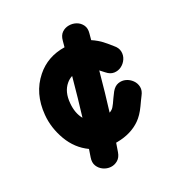

<svg xmlns="http://www.w3.org/2000/svg" viewBox="-170 -727 909 965"><g transform="rotate(-30 285.0 -245.0)"><path d="M263 69 279 23H287Q365 22 420 -16Q449 -36 476 -74L493 -98Q501 -110 507 -117Q524 -138 523.5 -159.5Q523 -181 510.5 -198.5Q498 -216 479 -225Q460 -234 438.5 -230.5Q417 -227 399 -205Q391 -195 379 -178L363 -155Q350 -137 342 -132Q335 -127 326 -124Q355 -217 387 -334L408 -311Q426 -290 447.5 -287Q469 -284 488 -293.5Q507 -303 519 -321Q531 -339 530.5 -361Q530 -383 512 -403L496 -423L476 -446Q469 -454 455.5 -465.5Q442 -477 428 -486L437 -519Q445 -546 435.5 -565.5Q426 -585 407.5 -595.5Q389 -606 367 -606Q345 -606 327.5 -594Q310 -582 303 -555L294 -522Q197 -524 129 -464Q50 -395 39 -277Q32 -205 59 -132Q86 -60 145 -18L131 23Q122 49 130 69Q138 89 156 101.5Q174 114 195 115.5Q216 117 235 106Q254 95 263 69ZM195 -170Q173 -209 178 -264Q183 -327 221 -359Q236 -372 255 -378Q223 -261 195 -170Z"/></g></svg>

Font: Balsamiq Sans
Style: Bold
Weight: 700
Designer: Michael Angeles
Foundry: Balsamiq SRL
Version: Version 1.020; ttfautohint (v1.8.4.7-5d5b);gftools[0.9.26]